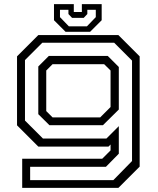

<svg xmlns="http://www.w3.org/2000/svg" viewBox="-20 -710 766 930"><path d="M87.5 200V59H475L515.5 18.5V-10L505.5 0H165.5L62.5 -103V-437L165.5 -540H553.5L656.5 -437V97L553.5 200ZM126 162.5H529L619.5 70V-416.5L533 -503H185L101 -419V-126L188 -39H495.5L555.5 -99V34.5L493 98H126ZM219.5 -103.5 165.5 -157V-388L216.5 -439H502L555.5 -385.5V-179.5L478.5 -103.5ZM234.5 -141.5H465.5L515.5 -191.5V-368.5L484.5 -399H234.5L204 -368.5V-172ZM297.5 -556 241.5 -612V-690H337.5V-652H376.5V-690H472.5V-612L416.5 -556ZM313.5 -582.5H401L444 -627V-662.5H403V-642L385.5 -623.5H329L311.5 -642V-662.5H270.5V-627Z"/></svg>

Font: Tourney Expanded
Style: Regular
Weight: 400
Width: 7
Designer: Tyler Finck
Foundry: Etcetera Type Co
Version: Version 1.010; ttfautohint (v1.8.3)